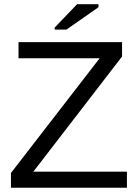

<svg xmlns="http://www.w3.org/2000/svg" viewBox="-20 -887 651 907"><path d="M579.6 0H31.7V-69.8L450.7 -611.8H67.4V-688H556.6V-620.1L137.7 -76.2H579.6ZM238.3 -747.1V-756.8L344.2 -867.2H445.3V-853L293.9 -747.1Z"/></svg>

Font: Liberation Sans
Style: Regular
Weight: 400
Designer: Steve Matteson
Foundry: Ascender Corporation
Version: Version 2.00.1